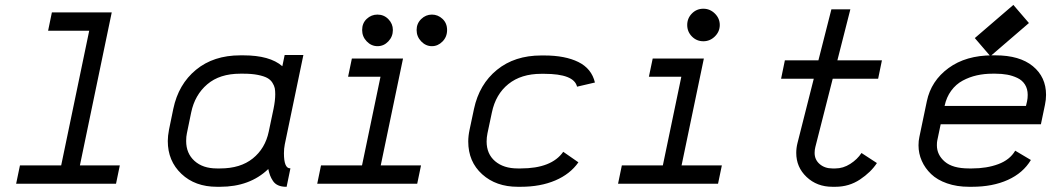

<svg xmlns="http://www.w3.org/2000/svg" viewBox="-20 -733 4241 766"><path d="M171.9 -610.4 187 -683.6H425.8L298.8 -73.2H458L442.9 0H44.4L59.6 -73.2H224.1L335.9 -610.4Z M742.7 -284.2 725.6 -201.2Q722.7 -188.5 722.7 -170.4Q722.7 -121.1 755.9 -91.1Q789.1 -61 845.2 -61H858.4Q939 -61 988.5 -100.8Q1038.1 -140.6 1052.2 -208L1071.3 -298.8Q1078.1 -332 1078.1 -356.9Q1078.1 -371.1 1076.2 -381.1Q1074.2 -391.1 1066.9 -402.8Q1059.6 -414.6 1046.4 -421.9Q1033.2 -429.2 1009 -434.1Q984.9 -439 951.2 -439H938.5Q856.4 -439 806.9 -396.7Q757.3 -354.5 742.7 -284.2ZM1138.7 -61.5 1123.5 12.2H1121.6Q1103 12.2 1089.8 6.3Q1076.7 0.5 1069.1 -11Q1061.5 -22.5 1057.6 -33Q1053.7 -43.5 1050.3 -58.6Q976.6 12.2 858.4 12.2H845.2Q758.3 12.2 703.9 -39.3Q649.4 -90.8 649.4 -170.4Q649.4 -189.9 654.3 -215.8L671.4 -298.8Q691.9 -397 762 -454.6Q832 -512.2 938.5 -512.2H951.2Q1056.6 -512.2 1106.4 -468.8L1115.7 -513.7H1190.4L1116.2 -157.2Q1112.8 -140.1 1112.8 -121.6Q1112.8 -61.5 1137.2 -61.5Z M1644.5 0H1245.6L1260.7 -73.2H1424.3L1498 -426.8H1368.7L1383.8 -499.5H1587.9L1499 -73.2H1659.7ZM1703.1 -548.8Q1678.7 -548.8 1660.4 -567.9Q1642.1 -586.9 1642.1 -613.3Q1642.1 -639.2 1660.4 -657Q1678.7 -674.8 1703.1 -674.8Q1727.1 -674.8 1745.4 -657.7Q1763.7 -640.6 1763.7 -613.3Q1763.7 -585.9 1745.4 -567.4Q1727.1 -548.8 1703.1 -548.8ZM1547.4 -613.3Q1547.4 -586.9 1529.3 -567.9Q1511.2 -548.8 1486.3 -548.8Q1461.4 -548.8 1443.1 -567.9Q1424.8 -586.9 1424.8 -613.3Q1424.8 -640.6 1443.1 -657.7Q1461.4 -674.8 1485.8 -674.8Q1511.7 -674.8 1529.5 -656.5Q1547.4 -638.2 1547.4 -613.3Z M2151.4 -438.5H2139.2Q2059.1 -438.5 2008.3 -397.7Q1957.5 -356.9 1942.4 -284.2L1924.8 -201.2Q1921.4 -184.6 1921.4 -168.5Q1921.4 -118.7 1955.3 -89.8Q1989.3 -61 2045.4 -61H2057.6Q2180.7 -61 2227.1 -127.4L2287.6 -85.4Q2254.9 -38.6 2195.6 -13.2Q2136.2 12.2 2057.6 12.2H2045.4Q1959 12.2 1903.6 -37.8Q1848.1 -87.9 1848.1 -168.5Q1848.1 -190.4 1853.5 -215.8L1871.1 -298.8Q1892.1 -397 1962.6 -454.3Q2033.2 -511.7 2139.2 -511.7H2151.4Q2234.4 -511.7 2287.4 -485.6Q2340.3 -459.5 2353.5 -403.8L2282.2 -387.2Q2270 -438.5 2151.4 -438.5Z M2844.7 0H2445.8L2460.9 -73.2H2624.5L2698.2 -426.8H2568.8L2584 -499.5H2788.1L2699.2 -73.2H2859.9ZM2786.1 -698.2Q2812.5 -698.2 2832 -679Q2851.6 -659.7 2851.6 -633.3Q2851.6 -606.9 2832 -587.6Q2812.5 -568.4 2786.1 -568.4Q2759.3 -568.4 2740.5 -587.4Q2721.7 -606.4 2721.7 -633.3Q2721.7 -660.2 2740.5 -679.2Q2759.3 -698.2 2786.1 -698.2Z M3313 12.2H3300.8Q3239.3 12.2 3198 -26.9Q3156.7 -65.9 3156.7 -123Q3156.7 -142.6 3161.6 -162.1L3226.6 -418.9H3096.2L3111.3 -492.2H3245.1L3296.9 -695.8H3372.6L3320.8 -492.2H3498.5L3483.4 -418.9H3302.2L3232.9 -146.5Q3230 -135.3 3230 -123Q3230 -95.7 3250.2 -78.4Q3270.5 -61 3300.8 -61H3313Q3343.8 -61 3372.1 -79.1Q3400.4 -97.2 3417 -122.6L3478.5 -82.5Q3454.6 -45.9 3410.9 -16.8Q3367.2 12.2 3313 12.2Z M4073.2 -310.5 4077.6 -329.1Q4080.1 -340.8 4080.1 -354.5Q4080.1 -378.4 4069.1 -395.8Q4058.1 -413.1 4038.8 -422.1Q4019.5 -431.2 3998.3 -435.1Q3977.1 -439 3951.7 -439H3939.5Q3906.7 -439 3877.2 -432.4Q3847.7 -425.8 3820.8 -411.4Q3793.9 -397 3774.9 -371.1Q3755.9 -345.2 3748.5 -310.5ZM3732.9 -237.3 3719.2 -171.9Q3717.8 -165.5 3717.8 -153.3Q3717.8 -115.2 3749.3 -88.1Q3780.8 -61 3845.7 -61H3857.9Q3916.5 -61 3962.6 -78.1Q4008.8 -95.2 4030.3 -131.8L4092.8 -94.7Q4062 -43 4001.2 -15.4Q3940.4 12.2 3857.9 12.2H3845.7Q3797.4 12.2 3758.3 -1.5Q3719.2 -15.1 3694.8 -38.6Q3670.4 -62 3657.5 -91.3Q3644.5 -120.6 3644.5 -153.3Q3644.5 -171.4 3647.9 -186.5L3677.7 -329.1Q3694.8 -410.6 3764.2 -461.4Q3833.5 -512.2 3939.5 -512.2H3951.7Q4047.9 -512.2 4100.6 -469Q4153.3 -425.8 4153.3 -354.5Q4153.3 -335 4148.9 -314.5L4132.8 -237.3ZM3931.2 -508.8 3869.1 -581.1 4022.9 -713.4 4085 -641.1Z"/></svg>

Font: Anka/Coder
Style: Italic
Weight: 400
Italic angle: -12°
Monospace: yes
Version: Version 001.100